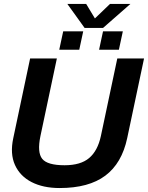

<svg xmlns="http://www.w3.org/2000/svg" viewBox="-20 -939 747 969"><path d="M407 -798 320 -919H415L459 -846L535 -919H638L500 -798ZM279 -688 299 -781H400L380 -688ZM480 -688 500 -781H600L580 -688ZM281 10Q198 10 139.5 -20Q81 -50 55.5 -106.5Q30 -163 47 -242L132 -644H267L184 -252Q167 -170 193 -137.5Q219 -105 306 -105Q387 -105 430 -141.5Q473 -178 489 -252L572 -644H707L622 -242Q595 -115 511.5 -52.5Q428 10 281 10Z"/></svg>

Font: Kanit Medium
Style: Italic
Weight: 500
Italic angle: -12°
Designer: Katatrad Team
Foundry: CadsonDemak
Version: Version 2.000; ttfautohint (v1.8.3)